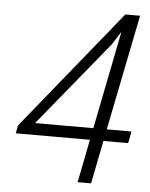

<svg xmlns="http://www.w3.org/2000/svg" viewBox="-52 -754 624 797"><g transform="rotate(5 260.5 -355.5)"><path d="M402.8 -229H505.9L496.1 -179.7H393.1L357.4 0H301.3L336.9 -179.7H27.8L34.2 -212.9L438 -710.9H499.5ZM104 -229H346.7L427.7 -635.3L426.8 -635.7L392.6 -582Z"/></g></svg>

Font: Franko
Style: Light Italic
Weight: 300
Designer: Google
Version: Version 1.200310; 2013